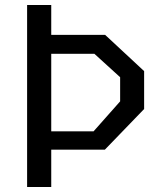

<svg xmlns="http://www.w3.org/2000/svg" viewBox="-20 -750 660 770"><path d="M88.7 -730H185.5V0H88.7ZM134 -223.2H355.2L461.8 -343.5V-440.3L358.5 -534.3H134V-610.3H401.5L558 -464.8V-312.8L400.5 -149.7H134Z"/></svg>

Font: Monaspace Krypton Var
Style: Regular
Weight: 400
Designer: Riley Cran and the Lettermatic Team
Version: Version 1.101 (Monaspace Krypton Var)